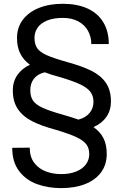

<svg xmlns="http://www.w3.org/2000/svg" viewBox="-20 -741 654 1003"><path d="M537.6 63Q537.6 118.7 508.3 158.9Q479 199.2 425 220.5Q371.1 241.7 299.3 241.7Q231.4 241.7 173.8 220.9Q116.2 200.2 80.1 153.1Q43.9 106 43.9 31.2L135.3 30.3Q135.3 79.1 159.2 110.1Q183.1 141.1 220.2 154.8Q257.3 168.5 299.3 168.5Q345.2 168.5 378.4 154.8Q411.6 141.1 429 117.4Q446.3 93.8 446.3 64Q446.3 33.2 430.9 12.9Q415.5 -7.3 379.4 -24.4Q343.3 -41.5 274.9 -62Q197.8 -82.5 148.7 -107.4Q99.6 -132.3 73.2 -171.4Q46.9 -210.4 46.9 -269Q46.9 -314 70.3 -348.4Q93.8 -382.8 136.2 -402.8Q102.5 -427.7 85.7 -461.4Q68.8 -495.1 68.8 -542.5Q68.8 -596.2 98.4 -636.5Q127.9 -676.8 182.1 -699Q236.3 -721.2 308.1 -721.2Q382.8 -721.2 436.8 -696.8Q490.7 -672.4 519.5 -625Q548.3 -577.6 548.3 -510.7H457Q457 -548.8 439.7 -580.1Q422.4 -611.3 388.7 -629.4Q355 -647.5 308.1 -647.5Q258.8 -647.5 225.6 -633.5Q192.4 -619.6 176.3 -596.2Q160.2 -572.8 160.2 -543.5Q160.2 -509.8 174.3 -489.3Q188.5 -468.8 223.9 -452.9Q259.3 -437 330.6 -417Q410.2 -395 458.7 -370.6Q507.3 -346.2 533.4 -307.9Q559.6 -269.5 559.6 -210.4Q559.6 -165 535.9 -130.6Q512.2 -96.2 468.3 -77.1Q503.4 -52.7 520.5 -19Q537.6 14.6 537.6 63ZM311 -141.1Q361.3 -126.5 389.6 -116.2Q427.2 -126 447.8 -150.6Q468.3 -175.3 468.3 -209Q468.3 -239.7 452.4 -261Q436.5 -282.2 399.9 -299.8Q363.3 -317.4 294.4 -337.9Q246.1 -350.6 213.9 -363.3Q176.3 -354.5 157.2 -329.8Q138.2 -305.2 138.2 -270Q138.2 -236.3 152.6 -215.3Q167 -194.3 203.1 -177.7Q239.3 -161.1 311 -141.1Z"/></svg>

Font: Heebo
Style: Regular
Weight: 400
Designer: Oded Ezer
Foundry: Meir Sadan
Version: Version 2.001; ttfautohint (v1.5.14-ce02) -l 8 -r 50 -G 200 